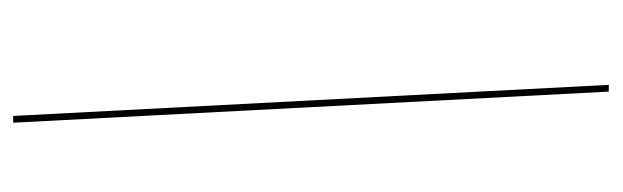

<svg xmlns="http://www.w3.org/2000/svg" viewBox="-338 -462 921 284"><g transform="rotate(90 122.0 -319.5)"><path d="M151 121H161L115 -760H105Z"/></g></svg>

Font: Noto Serif Display SemiCondensed Light
Style: Italic
Weight: 300
Width: 4
Italic angle: -12°
Designer: Monotype Design Team
Foundry: Monotype Imaging Inc.
Version: Version 2.009